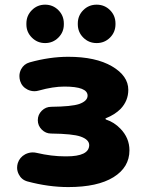

<svg xmlns="http://www.w3.org/2000/svg" viewBox="-20 -796 593 806"><path d="M90.8 -693.4V-697.3Q90.8 -730.5 113.8 -753.4Q136.7 -776.4 169.4 -776.4Q202.1 -776.4 225.1 -753.4Q248 -730.5 248 -697.3V-693.4Q248 -661.1 225.1 -638.2Q202.1 -615.2 169.4 -615.2Q136.7 -615.2 113.8 -638.2Q90.8 -661.1 90.8 -693.4ZM306.6 -694.3V-697.3Q306.6 -730.5 329.6 -753.4Q352.5 -776.4 385.7 -776.4Q418.9 -776.4 441.9 -753.4Q464.8 -730.5 464.8 -697.3V-694.3Q464.8 -661.1 441.9 -638.2Q418.9 -615.2 385.7 -615.2Q352.5 -615.2 329.6 -638.2Q306.6 -661.1 306.6 -694.3ZM424.8 -299.8Q422.9 -299.8 422.9 -297.4Q422.9 -294.9 425.8 -293.9Q459 -283.2 485.4 -255.9Q523.4 -216.8 523.4 -165Q523.4 -93.8 456.5 -52.2Q389.6 -10.7 266.6 -10.7Q183.6 -10.7 95.7 -34.2Q70.3 -41 58.6 -64.5Q51.8 -78.1 51.8 -91.8Q51.8 -101.6 54.7 -111.3Q62.5 -135.7 85.9 -148.4Q101.6 -156.2 117.2 -156.2Q126 -156.2 133.8 -154.3Q196.3 -139.6 253.9 -139.6Q255.9 -139.6 258.8 -139.6Q353.5 -139.6 354.5 -186.5Q354.5 -210 318.4 -222.7Q285.2 -234.4 194.3 -235.4Q171.9 -235.4 155.3 -252Q138.7 -268.6 138.7 -291.5Q138.7 -314.5 155.3 -331.1Q171.9 -347.7 195.3 -347.7Q280.3 -348.6 312.5 -359.4Q347.7 -372.1 347.7 -394.5Q347.7 -432.6 250 -432.6Q203.1 -432.6 143.6 -416Q133.8 -413.1 125 -413.1Q109.4 -413.1 95.7 -419.9Q72.3 -431.6 64.5 -456.1Q61.5 -466.8 61.5 -476.6Q61.5 -491.2 68.4 -504.9Q80.1 -527.3 104.5 -534.2Q188.5 -557.6 266.6 -557.6Q381.8 -557.6 450.2 -517.6Q518.6 -477.5 518.6 -418.9Q518.6 -373 486.3 -338.9Q461.9 -314.5 424.8 -299.8Z"/></svg>

Font: Gen Jyuu GothicX Heavy
Style: Bold
Weight: 900
Designer: [Source Han Sans]
Ryoko NISHIZUKA  (kana & ideographs); Paul D. Hunt (Latin, Greek & Cyrillic); Wenlong ZHANG  (bopomofo
Version: Version 1.002.20150607